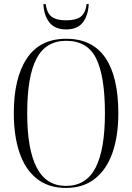

<svg xmlns="http://www.w3.org/2000/svg" viewBox="-20 -916 652 946"><path d="M305 10Q219 10 161.5 -35.5Q104 -81 76 -164Q48 -247 48 -359Q48 -532 112.5 -628.5Q177 -725 306 -725Q435 -725 499 -631.5Q563 -538 563 -358Q563 -244 533.5 -161.5Q504 -79 446.5 -34.5Q389 10 305 10ZM305 0Q404 0 450.5 -89Q497 -178 497 -358Q497 -540 454 -627.5Q411 -715 306 -715Q206 -715 160 -627.5Q114 -540 114 -358Q114 -180 161 -90Q208 0 305 0ZM306 -771Q250 -771 223 -806Q196 -841 194 -896H205Q211 -852 234 -834Q257 -816 306 -816Q354 -816 377.5 -833.5Q401 -851 407 -896H417Q415 -841 388.5 -806Q362 -771 306 -771Z"/></svg>

Font: Noto Serif Display Condensed Light
Style: Regular
Weight: 300
Width: 3
Designer: Monotype Design Team
Foundry: Monotype Imaging Inc.
Version: Version 2.009